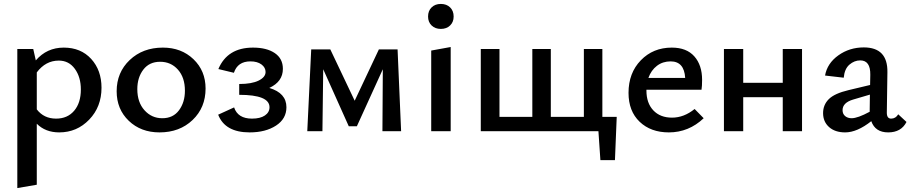

<svg xmlns="http://www.w3.org/2000/svg" viewBox="-20 -667 4628 976"><path d="M304 -425Q391 -425 443.5 -367.5Q496 -310 496 -221Q496 -124 433.5 -59Q371 6 281 6Q211 6 167 -38V272L68 289V-418H149L162 -360Q218 -425 304 -425ZM265 -64Q323 -64 357 -104Q391 -144 391 -212Q391 -275 360.5 -317Q330 -359 279 -359Q212 -359 167 -299V-111Q203 -64 265 -64Z M791 6Q696 6 634.5 -53Q573 -112 573 -203Q573 -299 639.5 -362Q706 -425 808 -425Q902 -425 963.5 -366Q1025 -307 1025 -217Q1025 -120 959 -57Q893 6 791 6ZM805 -66Q860 -66 890 -106.5Q920 -147 920 -206Q920 -273 884.5 -313Q849 -353 794 -353Q739 -353 708.5 -313Q678 -273 678 -214Q678 -147 714.5 -106.5Q751 -66 805 -66Z M1349 -220Q1436 -194 1436 -122Q1436 -63 1383 -28.5Q1330 6 1249 6Q1124 6 1089 -84L1170 -121Q1189 -64 1261 -64Q1303 -64 1326.5 -80Q1350 -96 1350 -122Q1350 -185 1196 -185V-240Q1260 -240 1295 -257.5Q1330 -275 1330 -301Q1330 -324 1309 -339.5Q1288 -355 1253 -355Q1188 -355 1169 -297L1090 -316Q1136 -425 1266 -425Q1336 -425 1377 -397Q1418 -369 1418 -317Q1418 -252 1349 -220Z M2019 0H1924L1926 -315L1794 -25H1753L1623 -315L1619 0H1542L1562 -416H1659L1783 -155L1906 -416H2001Z M2156 -583Q2156 -612 2174 -629.5Q2192 -647 2221 -647Q2250 -647 2268 -629.5Q2286 -612 2286 -583Q2286 -555 2268 -537.5Q2250 -520 2221 -520Q2192 -520 2174 -537.5Q2156 -555 2156 -583ZM2172 0V-410L2271 -428V0Z M3042 -73H3115L3106 147H3032L3022 0H2424V-418H2519V-73H2686V-418H2780V-73H2948V-418H3042Z M3511 -113 3557 -66Q3481 6 3380 6Q3288 6 3231.5 -48Q3175 -102 3175 -195Q3175 -296 3237.5 -360.5Q3300 -425 3395 -425Q3470 -425 3509.5 -380.5Q3549 -336 3549 -261Q3549 -229 3546 -211H3266V-207Q3266 -143 3301 -106Q3336 -69 3396 -69Q3457 -69 3511 -113ZM3389 -355Q3349 -355 3319.5 -332.5Q3290 -310 3276 -271H3463Q3458 -355 3389 -355Z M3959 -418H4057V0H3959V-173H3758V0H3660V-418H3758V-246H3959Z M4546 -86 4588 -47Q4561 6 4495 6Q4429 6 4409 -51Q4337 6 4276 6Q4225 6 4194.5 -21Q4164 -48 4164 -92Q4164 -134 4193 -163Q4222 -192 4294 -209L4403 -235L4404 -287Q4405 -360 4353 -360Q4323 -360 4298 -338.5Q4273 -317 4269 -272L4174 -283Q4185 -345 4241.5 -385.5Q4298 -426 4371 -426Q4493 -426 4491 -300L4488 -94Q4488 -64 4510 -64Q4533 -64 4546 -86ZM4309 -66Q4340 -66 4401 -99V-111L4402 -186L4317 -161Q4263 -145 4263 -107Q4263 -88 4276 -77Q4289 -66 4309 -66Z"/></svg>

Font: EauTest Semibold
Style: Regular
Weight: 600
Designer: Christian Thalmann (Catharsis Fonts)
Version: Version 0.001;PS 000.001;hotconv 1.0.88;makeotf.lib2.5.64775